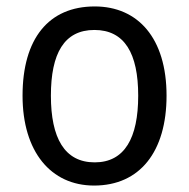

<svg xmlns="http://www.w3.org/2000/svg" viewBox="-20 -566 586 596"><path d="M497 -269C497 -448 408 -546 274 -546C131 -546 50 -446 50 -269C50 -95 138 10 272 10C414 10 497 -95 497 -269ZM138 -269C138 -400 179 -473 273 -473C367 -473 409 -400 409 -269C409 -138 367 -62 274 -62C180 -62 138 -138 138 -269Z"/></svg>

Font: Noto Sans Thai Looped SemiCondensed
Style: Regular
Weight: 400
Width: 4
Designer: Sasikarn Vongin, Ben Mitchell
Foundry: The Fontpad Ltd
Version: Version 1.001